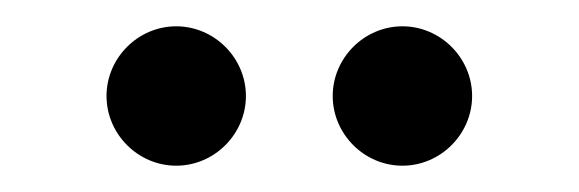

<svg xmlns="http://www.w3.org/2000/svg" viewBox="-20 -713 440 146"><path d="M61 -640C61 -611 85 -587 114 -587C143 -587 167 -611 167 -640C167 -669 143 -693 114 -693C85 -693 61 -669 61 -640ZM233 -640C233 -611 257 -587 286 -587C315 -587 339 -611 339 -640C339 -669 315 -693 286 -693C257 -693 233 -669 233 -640Z"/></svg>

Font: Berkshire Swash
Style: Regular
Weight: 700
Designer: Astigmatic (AOETI)
Foundry: Astigmatic (AOETI)
Version: Version 1.000